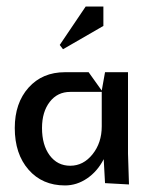

<svg xmlns="http://www.w3.org/2000/svg" viewBox="-20 -560 460 585"><path d="M172 -410 162 -423 241 -540H295V-481ZM25 -170Q25 -246 67 -293Q109 -340 178 -340H250L290 -284L300 -340H370V-92L373 2L300 -2L296 -75Q277 -38 245.5 -16.5Q214 5 178 5Q109 5 67 -43Q25 -91 25 -170ZM108 -170Q108 -118 131.5 -86.5Q155 -55 194 -55Q234 -55 262 -90Q290 -125 290 -175V-280H194Q155 -280 131.5 -249.5Q108 -219 108 -170Z"/></svg>

Font: Glametrix
Style: Bold
Weight: 700
Designer: gluk
Foundry: gluk
Version: Version 0.40